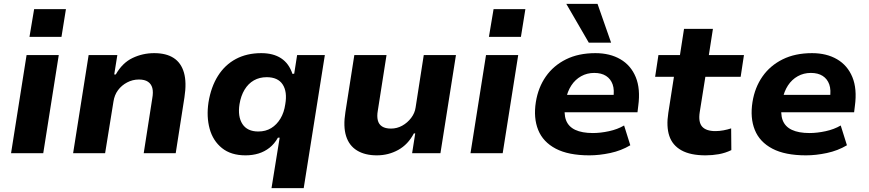

<svg xmlns="http://www.w3.org/2000/svg" viewBox="-20 -790 4481 990"><path d="M132 -600 156 -743H320L297 -600ZM37 0 117 -506H283L203 0Z M357 0 437 -506H585L569 -406H577Q611 -466 663.5 -491Q716 -516 775 -516Q837 -516 875.5 -491Q914 -466 928.5 -415.5Q943 -365 931 -288L886 0H721L765 -282Q771 -315 765.5 -336Q760 -357 743 -368.5Q726 -380 696 -380Q664 -380 635.5 -365Q607 -350 588.5 -325Q570 -300 565 -266L522 0Z M1380 180 1422 -80H1413Q1395 -48 1369.5 -28Q1344 -8 1313 1.5Q1282 11 1246 11Q1171 11 1124.5 -26.5Q1078 -64 1061 -126Q1044 -188 1055 -262Q1068 -342 1104 -399Q1140 -456 1196.5 -486Q1253 -516 1327 -516Q1389 -516 1429.5 -489.5Q1470 -463 1488 -409L1497 -410L1512 -506H1655L1546 180ZM1312 -112Q1350 -112 1378.5 -129.5Q1407 -147 1426 -178.5Q1445 -210 1451 -253Q1462 -317 1437.5 -354.5Q1413 -392 1355 -392Q1318 -392 1289 -375.5Q1260 -359 1241 -327.5Q1222 -296 1215 -253Q1205 -189 1230 -150.5Q1255 -112 1312 -112Z M1923 11Q1862 11 1821 -14Q1780 -39 1764.5 -88.5Q1749 -138 1761 -212L1807 -506H1973L1928 -219Q1923 -191 1928 -170Q1933 -149 1950 -138Q1967 -127 1996 -127Q2027 -127 2054 -142Q2081 -157 2100 -182Q2119 -207 2123 -236L2165 -506H2331L2251 0H2105L2121 -102H2114Q2084 -45 2033.5 -17Q1983 11 1923 11Z M2501 -600 2525 -743H2689L2666 -600ZM2406 0 2486 -506H2652L2572 0Z M3019 11Q2911 11 2845.5 -23.5Q2780 -58 2755 -120Q2730 -182 2743 -264Q2755 -339 2794.5 -395.5Q2834 -452 2898.5 -484Q2963 -516 3050 -516Q3125 -516 3179 -484.5Q3233 -453 3258 -392.5Q3283 -332 3271 -244L3267 -211H2865L2879 -301H3156L3142 -283Q3149 -326 3139 -354.5Q3129 -383 3105 -398.5Q3081 -414 3044 -414Q3007 -414 2976.5 -397Q2946 -380 2926 -349.5Q2906 -319 2898 -278L2895 -256Q2886 -204 2898.5 -170.5Q2911 -137 2946 -120.5Q2981 -104 3037 -104Q3076 -104 3120 -113.5Q3164 -123 3198 -143L3230 -41Q3183 -13 3126.5 -1Q3070 11 3019 11ZM3016 -570 2900 -770H3061L3131 -570Z M3618 11Q3540 11 3493.5 -15Q3447 -41 3431 -89.5Q3415 -138 3426 -208L3455 -394H3358L3375 -506H3486L3507 -641H3656L3635 -506H3816L3799 -394H3617L3588 -212Q3580 -160 3600.5 -137Q3621 -114 3669 -114Q3689 -114 3710.5 -118Q3732 -122 3750 -128L3751 -16Q3720 -1 3686.5 5Q3653 11 3618 11Z M4136 11Q4028 11 3962.5 -23.5Q3897 -58 3872 -120Q3847 -182 3860 -264Q3872 -339 3911.5 -395.5Q3951 -452 4015.5 -484Q4080 -516 4167 -516Q4242 -516 4296 -484.5Q4350 -453 4375 -392.5Q4400 -332 4388 -244L4384 -211H3982L3996 -301H4273L4259 -283Q4266 -326 4256 -354.5Q4246 -383 4222 -398.5Q4198 -414 4161 -414Q4124 -414 4093.5 -397Q4063 -380 4043 -349.5Q4023 -319 4015 -278L4012 -256Q4003 -204 4015.5 -170.5Q4028 -137 4063 -120.5Q4098 -104 4154 -104Q4193 -104 4237 -113.5Q4281 -123 4315 -143L4347 -41Q4300 -13 4243.5 -1Q4187 11 4136 11Z"/></svg>

Font: Nunito Sans 6pt ExtraBold
Style: Italic
Weight: 800
Italic angle: -9°
Version: Version 3.101;gftools[0.9.27]